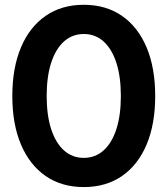

<svg xmlns="http://www.w3.org/2000/svg" viewBox="-20 -759 690 791"><path d="M325.2 11.7Q233.7 11.7 167.8 -34Q101.8 -79.8 66.3 -163.8Q30.8 -247.7 30.8 -363.3Q30.8 -479.3 66.3 -563.5Q101.8 -647.8 167.8 -693.5Q233.7 -739.3 325.2 -739.3Q416.7 -739.3 482.7 -693.5Q548.6 -647.8 584 -563.5Q619.4 -479.3 619.4 -363.3Q619.4 -247.7 584 -163.6Q548.6 -79.5 482.7 -33.9Q416.7 11.7 325.2 11.7ZM325.1 -108.6Q372.5 -108.6 406.7 -139.3Q441 -170.1 459.5 -227.1Q477.9 -284.1 477.9 -363.3Q477.9 -442.9 459.5 -500Q441 -557.2 406.8 -588.1Q372.5 -618.9 325.2 -618.9Q277.9 -618.9 243.5 -588.1Q209.2 -557.2 190.7 -500Q172.3 -442.9 172.3 -363.3Q172.3 -284.1 190.8 -227.1Q209.3 -170.2 243.5 -139.4Q277.8 -108.6 325.1 -108.6Z"/></svg>

Font: Inter Numeric Softened
Style: Regular
Weight: 400
Designer: Aaron212
Version: Version 1.004